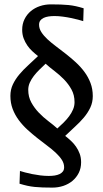

<svg xmlns="http://www.w3.org/2000/svg" viewBox="-20 -710 475 883"><path d="M243.7 -119.1Q258.3 -132.3 272.5 -146.2Q286.6 -160.2 297.9 -175.3Q309.1 -190.4 315.9 -206.5Q322.8 -222.7 322.8 -240.2Q322.8 -272.9 308.8 -298.3Q294.9 -323.7 274.4 -344.7Q253.9 -365.7 231 -383.1Q208 -400.4 189.9 -417Q175.3 -403.3 160.9 -389.2Q146.5 -375 135.3 -360.4Q124 -345.7 116.9 -329.8Q109.9 -314 109.9 -296.9Q109.9 -264.6 124 -238.8Q138.2 -212.9 158.7 -191.7Q179.2 -170.4 202.4 -152.8Q225.6 -135.3 243.7 -119.1ZM274.9 59.1Q274.9 41.5 264.4 25.1Q253.9 8.8 236.3 -7.6Q218.8 -23.9 196.5 -40.5Q174.3 -57.1 151.4 -75.2Q128.4 -93.3 106.2 -113.5Q84 -133.8 66.4 -157.5Q48.8 -181.2 38.3 -208.7Q27.8 -236.3 27.8 -269Q27.8 -297.9 39.3 -322Q50.8 -346.2 69.1 -367.9Q87.4 -389.6 110.1 -410.2Q132.8 -430.7 154.8 -452.1Q141.6 -462.4 128.7 -474.4Q115.7 -486.3 105.5 -501.2Q95.2 -516.1 88.6 -533.9Q82 -551.8 82 -573.2Q82 -600.1 92.8 -621.8Q103.5 -643.6 121.6 -658.7Q139.6 -673.8 163.6 -681.9Q187.5 -689.9 213.9 -689.9Q239.3 -689.9 258.8 -689.2Q278.3 -688.5 295.4 -686.8Q312.5 -685.1 329.1 -681.4Q345.7 -677.7 364.7 -671.9L362.8 -612.8Q354 -615.7 339.1 -619.6Q324.2 -623.5 306.4 -627.2Q288.6 -630.9 268.8 -633.5Q249 -636.2 231 -636.2Q216.3 -636.2 203.4 -634.3Q190.4 -632.3 180.7 -627.7Q170.9 -623 165.3 -615.5Q159.7 -607.9 159.7 -596.2Q159.7 -578.6 170.2 -562.3Q180.7 -545.9 198.2 -529.5Q215.8 -513.2 238 -496.6Q260.3 -480 283.2 -461.9Q306.2 -443.8 328.4 -423.6Q350.6 -403.3 368.2 -379.6Q385.7 -356 396.2 -328.4Q406.7 -300.8 406.7 -268.1Q406.7 -239.3 395.3 -215.1Q383.8 -190.9 365.5 -169.2Q347.2 -147.5 324.5 -127Q301.8 -106.4 279.8 -85Q293 -74.7 306.2 -62.5Q319.3 -50.3 329.6 -35.6Q339.8 -21 346.4 -3.2Q353 14.6 353 36.1Q353 63.5 342.3 85Q331.5 106.4 313.5 121.6Q295.4 136.7 271.5 144.8Q247.6 152.8 220.7 152.8Q195.8 152.8 176.3 152.1Q156.7 151.4 139.4 149.7Q122.1 147.9 105.5 144.3Q88.9 140.6 69.8 134.8L71.8 76.2Q80.6 79.1 95.2 83Q109.9 86.9 127.9 90.6Q146 94.2 165.8 96.7Q185.5 99.1 204.1 99.1Q218.8 99.1 231.4 97.2Q244.1 95.2 253.9 90.6Q263.7 85.9 269.3 78.4Q274.9 70.8 274.9 59.1Z"/></svg>

Font: Federov2
Style: Regular
Weight: 400
Designer: Olexa M. Volochay | Cyreal.org
Foundry: Olexa M. Volochay | Cyreal.org
Version: Version 1.000